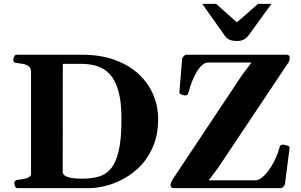

<svg xmlns="http://www.w3.org/2000/svg" viewBox="-20 -977 1563 997"><path d="M70.8 0Q62.5 0 58.3 -9.8Q54.2 -19.5 54.2 -24.9Q54.2 -41 70.3 -43Q93.8 -44.9 117.4 -51.5Q141.1 -58.1 141.1 -74.2V-602.5Q141.1 -623.5 128.7 -632.8Q116.2 -642.1 99.1 -645.3Q82 -648.4 66.9 -649.9Q56.6 -650.9 53 -654.1Q49.3 -657.2 49.3 -668Q49.3 -673.3 53.5 -683.1Q57.6 -692.9 65.9 -692.9H405.8Q505.4 -692.4 579.6 -664.6Q653.8 -636.7 703.1 -589.4Q752.4 -542 776.9 -482.7Q801.3 -423.3 801.3 -360.4Q801.3 -284.2 778.3 -225.1Q755.4 -166 716.8 -123.5Q678.2 -81.1 630.9 -53.7Q583.5 -26.4 534.2 -13.2Q484.9 0 440.9 0ZM305.7 -82Q305.7 -75.2 313.5 -67.6Q321.3 -60.1 343 -54.7Q364.7 -49.3 407.2 -49.3Q451.7 -49.3 489 -58.8Q526.4 -68.4 553.7 -98.9Q581.1 -129.4 595.9 -191.4Q610.8 -253.4 610.8 -358.4Q610.8 -449.2 594.5 -505.6Q578.1 -562 549.3 -592.5Q520.5 -623 482.7 -634.3Q444.8 -645.5 402.3 -645.5H306.2ZM882.3 0Q871.6 0 868.7 -5.6Q865.7 -11.2 865.7 -14.6V-17.6Q865.7 -22.5 869.4 -31.5Q873 -40.5 886.2 -60.1L1237.8 -588.4L1299.3 -669.9L1308.1 -652.3H1060.5Q1044.4 -652.3 1029.1 -638.4Q1013.7 -624.5 1000.2 -601.6Q986.8 -578.6 976.3 -551.5Q965.8 -524.4 959.5 -497.6Q955.6 -481.4 941.4 -481.4Q936 -481.4 923.8 -485.6Q911.6 -489.7 911.6 -498L925.8 -672.9Q934.6 -692.4 948.7 -692.9H1467.3Q1472.7 -692.9 1478.3 -689.9Q1483.9 -687 1483.9 -680.2V-672.4Q1483.9 -662.6 1479 -654.3L1111.8 -104.5L1050.8 -22.9L1042 -40.5H1305.2Q1318.4 -40.5 1332.8 -49.8Q1347.2 -59.1 1361.6 -75.4Q1376 -91.8 1389.2 -113.3Q1402.3 -134.8 1413.3 -159.4Q1424.3 -184.1 1431.2 -210Q1433.1 -226.1 1449.2 -226.1Q1454.6 -226.1 1469.2 -221.9Q1483.9 -217.8 1483.9 -209.5L1459.5 -20Q1450.7 -0.5 1436.5 0ZM1210 -764.2Q1185.1 -764.2 1170.7 -771.2Q1156.2 -778.3 1148.9 -789.1L1030.3 -957H1102.5L1210 -860.8L1319.8 -957H1389.6L1271 -793.5Q1262.7 -782.2 1249 -773.2Q1235.4 -764.2 1210 -764.2Z"/></svg>

Font: Gelasio
Style: Regular
Weight: 400
Designer: Eben Sorkin
Foundry: Eben Sorkin
Version: Version 1.008